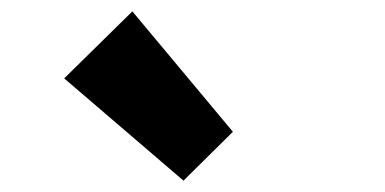

<svg xmlns="http://www.w3.org/2000/svg" viewBox="-20 -973 677 338"><path d="M93 -835 213 -953 390 -741 303 -655Z"/></svg>

Font: Merged Yaku Han JP Black
Style: Regular
Weight: 900
Designer: Ryoko NISHIZUKA 西塚涼子 (kana, bopomofo & ideographs); Paul D. Hunt (Latin, Greek & Cyrillic); Sandoll Communications 산돌커뮤니
Foundry: Adobe
Version: Version 2.004